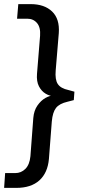

<svg xmlns="http://www.w3.org/2000/svg" viewBox="-44 -732 426 934"><path d="M35 182H-24L-19 110H30Q59 110 79.5 89.5Q100 69 104 28L118 -158Q121 -194 138 -218.5Q155 -243 177 -255.5Q199 -268 221 -268L220 -264Q199 -264 178.5 -276Q158 -288 145.5 -312Q133 -336 136 -373L151 -558Q154 -599 136 -620Q118 -641 89 -641H39L45 -712H105Q172 -712 209.5 -676Q247 -640 242 -571L227 -390Q223 -345 237 -323.5Q251 -302 289 -294L318 -286L315 -245L284 -237Q245 -228 228.5 -207Q212 -186 208 -141L194 41Q188 109 147.5 145.5Q107 182 35 182Z"/></svg>

Font: Muli Medium
Style: Italic
Weight: 500
Italic angle: -4.541°
Designer: Vernon Adams
Foundry: Vernon Adams
Version: Version 2.100; ttfautohint (v1.8.1.43-b0c9)